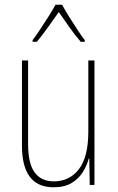

<svg xmlns="http://www.w3.org/2000/svg" viewBox="-20 -783 498 813"><path d="M380 -527V0H360L358 -112H356Q348 -82 330.5 -54Q313 -26 283 -8Q253 10 207 10Q73 10 73 -166V-527H99V-173Q99 -90 127 -52.5Q155 -15 208 -15Q274 -15 314 -66.5Q354 -118 354 -227V-527ZM243 -763Q255 -740 274 -710Q293 -680 311 -652.5Q329 -625 339 -613V-606H322Q299 -632 274 -667.5Q249 -703 229 -732Q209 -704 183.5 -668Q158 -632 136 -606H118V-613Q131 -630 149 -657Q167 -684 185 -712.5Q203 -741 215 -763Z"/></svg>

Font: Noto Sans Myanmar Condensed Thin
Style: Regular
Weight: 100
Width: 3
Designer: Monotype Design Team
Foundry: Monotype Imaging Inc.
Version: Version 2.107; ttfautohint (v1.8.4.7-5d5b)